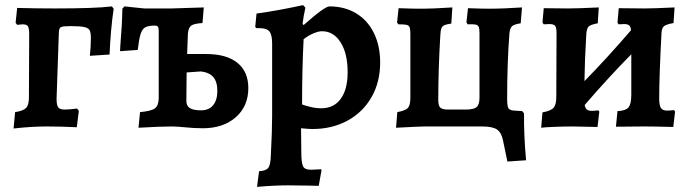

<svg xmlns="http://www.w3.org/2000/svg" viewBox="-20 -494 2693 750"><path d="M39 -56Q71 -61 82 -72.5Q93 -84 93 -113L94 -360Q94 -384 89 -391.5Q84 -399 69 -399Q63 -399 47 -397L41 -405L47 -463Q123 -461 194 -461Q353 -461 417 -469L424 -460Q412 -378 408 -281L331 -276Q335 -311 335 -345Q335 -367 330 -376Q325 -385 309 -388.5Q293 -392 255 -392Q227 -392 219 -388.5Q211 -385 210 -370L201 -108Q201 -83 207.5 -74.5Q214 -66 233 -66Q249 -66 281 -70L288 -61L280 3Q216 0 163 0Q102 0 33 8Z M712 4Q670 0 651 0Q606 0 521 5L527 -56Q571 -60 585.5 -71Q600 -82 600 -113V-372Q600 -385 597 -389.5Q594 -394 584 -394Q559 -394 547 -387Q535 -380 529 -360.5Q523 -341 518 -299L449 -294L450 -315Q457 -397 458 -460L466 -469L543 -461H650L776 -465L771 -404Q738 -402 727 -394Q716 -386 714 -363L711 -283H785Q865 -283 907.5 -248.5Q950 -214 950 -150Q950 -79 901 -36Q852 7 772 7Q752 7 737 6Q722 5 712 4ZM829 -139Q829 -174 813.5 -192.5Q798 -211 765 -215L709 -211L708 -102Q707 -82 720.5 -72.5Q734 -63 765 -63Q796 -63 812.5 -83Q829 -103 829 -139Z M992 175Q1020 173 1028.5 161Q1037 149 1038 112Q1043 17 1043 -41V-324Q1043 -358 1032.5 -371Q1022 -384 994 -384H981L977 -389L982 -441Q1068 -453 1164 -474L1173 -464Q1165 -429 1162 -401L1166 -396Q1248 -469 1267 -469Q1326 -469 1371 -442Q1416 -415 1440.5 -365Q1465 -315 1465 -250Q1465 -173 1431 -114Q1397 -55 1337 -22.5Q1277 10 1200 10Q1186 10 1156 7L1157 100Q1157 141 1163.5 155Q1170 169 1193 169Q1207 169 1217.5 168Q1228 167 1234 167L1236 171L1225 232Q1203 232 1186 231L1105 230Q1052 230 984 236ZM1338 -212Q1338 -285 1310.5 -328.5Q1283 -372 1238 -372Q1224 -372 1204 -363.5Q1184 -355 1166 -341Q1160 -224 1160 -86Q1173 -81 1194 -76Q1215 -71 1235 -71Q1284 -71 1311 -108Q1338 -145 1338 -212Z M2035 132 1962 137 1945 55Q1939 24 1921.5 12Q1904 0 1864 0H1638Q1622 0 1527 5L1532 -56Q1564 -62 1573.5 -72.5Q1583 -83 1583 -113V-362Q1583 -380 1580 -387.5Q1577 -395 1568 -397Q1559 -399 1536 -399L1531 -406L1537 -462Q1593 -460 1618 -460Q1675 -460 1747 -465L1743 -402Q1723 -399 1715 -395Q1707 -391 1704 -383Q1701 -375 1700 -356Q1692 -222 1692 -104Q1692 -81 1700 -73.5Q1708 -66 1731 -66H1798Q1830 -66 1841.5 -75.5Q1853 -85 1853 -112V-365Q1853 -382 1850 -389Q1847 -396 1838 -398Q1829 -400 1807 -399L1802 -406L1808 -462Q1862 -460 1888 -460Q1947 -460 2019 -465L2014 -403Q1988 -399 1980 -391.5Q1972 -384 1970 -364Q1961 -249 1961 -107Q1961 -80 1966 -71.5Q1971 -63 1988 -62L2020 -60L2027 -51Q2026 32 2035 132Z M2617 -58 2610 2Q2543 0 2495 0L2386 1L2392 -60Q2423 -61 2434.5 -74Q2446 -87 2446 -123V-282Q2360 -195 2264 -84Q2266 -71 2272.5 -66Q2279 -61 2292 -61Q2303 -61 2317 -63L2321 -58L2314 2L2217 0Q2185 0 2146 1.5Q2107 3 2094 5L2099 -55Q2132 -61 2142.5 -73Q2153 -85 2153 -115L2154 -363Q2154 -386 2148.5 -393Q2143 -400 2126 -400L2104 -399L2099 -406L2104 -462L2199 -461Q2235 -461 2319 -465L2315 -403Q2287 -398 2279 -390Q2271 -382 2270 -356Q2264 -257 2263 -177Q2353 -269 2445 -376Q2444 -389 2438 -394.5Q2432 -400 2418 -400L2396 -399L2392 -406L2397 -462L2499 -461Q2532 -461 2615 -465L2611 -404Q2583 -399 2574 -392Q2565 -385 2564 -365Q2555 -196 2555 -110Q2555 -83 2561.5 -72.5Q2568 -62 2586 -62Q2599 -62 2613 -64Z"/></svg>

Font: Alegreya
Style: Bold
Weight: 700
Designer: Juan Pablo del Peral
Foundry: Huerta Tipografica
Version: Version 2.008; ttfautohint (v1.8)